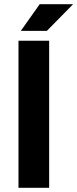

<svg xmlns="http://www.w3.org/2000/svg" viewBox="-20 -894 368 914"><path d="M214 0V-700H68V0ZM328 -874H169L79 -747H203Z"/></svg>

Font: Play
Style: Bold
Weight: 700
Designer: Jonas Hecksher
Foundry: Jonas Hecksher, Playtypeª, e-types AS
Version: Version 1.002